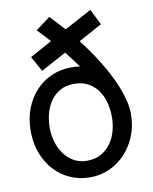

<svg xmlns="http://www.w3.org/2000/svg" viewBox="-92 -868 785 987"><g transform="rotate(-10 300.0 -374.5)"><path d="M488.8 -715.8 366.2 -648.9Q384.8 -624.5 406.5 -594.2Q428.2 -564 449.7 -529.5Q471.2 -495.1 491 -458.3Q510.7 -421.4 526.1 -383.5Q541.5 -345.7 551 -308.6Q560.5 -271.5 561 -236.8Q561 -175.3 540.5 -123Q520 -70.8 484.4 -32.2Q448.7 6.3 400.9 28.1Q353 49.8 298.8 49.8Q244.6 49.8 197.3 29.3Q149.9 8.8 114.5 -29.1Q79.1 -66.9 58.6 -119.6Q38.1 -172.4 38.1 -236.8Q38.1 -301.8 58.6 -354.7Q79.1 -407.7 114.5 -445.3Q149.9 -482.9 197.3 -503.4Q244.6 -523.9 298.8 -523.9Q310.1 -523.9 322 -523.2Q334 -522.5 345.2 -520Q330.1 -542 314.5 -562.7Q298.8 -583.5 282.2 -604L149.9 -532.2L106 -611.8L221.2 -674.8Q207.5 -689.9 196 -702.4Q184.6 -714.8 176.3 -723.6Q166.5 -733.9 158.2 -742.2L233.9 -798.8Q253.4 -778.3 271.5 -759Q289.6 -739.7 306.2 -721.2L448.2 -797.9ZM461.9 -236.8Q461.9 -273.4 453.1 -309.3Q444.3 -345.2 424.8 -373.8Q405.3 -402.3 374.3 -420.2Q343.3 -438 298.8 -438Q255.9 -438 225.1 -420.2Q194.3 -402.3 174.8 -373.8Q155.3 -345.2 146.2 -309.3Q137.2 -273.4 137.2 -236.8Q137.2 -200.7 147.2 -165Q157.2 -129.4 177.2 -101.1Q197.3 -72.8 227.5 -54.9Q257.8 -37.1 298.8 -37.1Q341.3 -37.1 372.1 -54.9Q402.8 -72.8 422.9 -101.1Q442.9 -129.4 452.4 -165Q461.9 -200.7 461.9 -236.8Z"/></g></svg>

Font: McLaren
Style: Regular
Weight: 400
Designer: Astigmatic (AOETI)
Foundry: Astigmatic (AOETI)
Version: Version 1.000